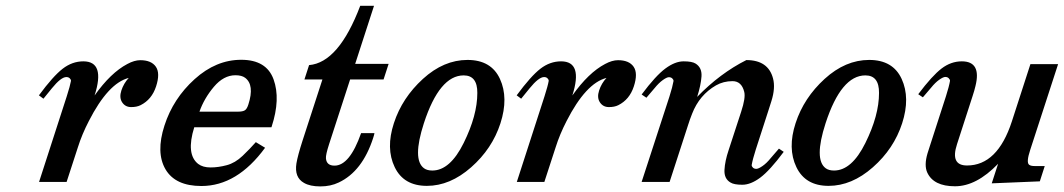

<svg xmlns="http://www.w3.org/2000/svg" viewBox="-20 -632 3696 667"><path d="M269.5 -418.9Q346.7 -418.9 308.6 -300.3Q364.7 -379.4 422.4 -409.7Q446.8 -422.9 467.3 -422.9Q505.9 -422.9 521.5 -400.1Q537.1 -377.4 522.2 -331.8Q507.3 -286.1 468.3 -266.6Q454.6 -259.8 434.8 -260Q415 -260.3 404.3 -276.6Q393.6 -293 401.6 -317.6Q409.7 -342.3 427.2 -361.3Q356 -343.3 288.6 -211.4Q264.6 -165 250.5 -120.1L211.4 0H115.7L211.9 -297.4Q223.6 -334 226.6 -351.1Q226.6 -356 222.2 -360.1Q217.8 -364.3 210.4 -364.3Q191.9 -364.3 160.2 -325.2L130.9 -289.1L115.2 -300.8Q164.6 -367.7 197.8 -393.3Q231 -418.9 269.5 -418.9Z M842.8 -269Q864.7 -336.9 831.5 -361.8Q819.8 -370.6 797.9 -370.6Q756.8 -370.6 722.9 -330.3Q689 -290 672.9 -244.1H806.6Q823.2 -244.1 830.6 -248.8Q837.9 -253.4 842.8 -269ZM900.9 -118.7Q803.7 14.2 679.7 14.2Q588.9 14.2 554.9 -43.9Q521 -102.1 551.3 -195.8Q581.5 -289.6 656 -356.9Q730.5 -424.3 818.1 -424.3Q905.8 -424.3 930.4 -356.2Q955.1 -288.1 923.8 -192.4L922.9 -189.9H654.8Q625.5 -96.2 668.5 -62.5Q684.6 -50.3 711.4 -50.3Q738.3 -50.3 767.6 -58.1Q796.9 -65.9 822.8 -90.6Q848.6 -115.2 868.7 -138.2Z M1280.8 -169.4Q1280.3 -165 1276.4 -152.8Q1238.8 -36.6 1156.7 2Q1128.4 15.6 1092.8 15.6Q1057.1 15.6 1036.1 3.4Q1002 -15.6 1009.8 -64.5Q1014.2 -91.3 1031.2 -144L1100.1 -356H1037.6L1053.7 -405.8Q1156.7 -414.6 1231.4 -611.8H1279.3L1213.9 -410.2H1330.1L1312.5 -356H1196.3L1123 -130.4Q1111.3 -94.2 1112.3 -82Q1114.3 -56.6 1142.1 -56.6Q1194.8 -56.6 1234.4 -169.4Z M1590.8 -370.1Q1506.8 -370.1 1452.6 -204.1Q1411.6 -77.6 1453.1 -47.4Q1463.9 -39.6 1481.9 -39.6Q1543.5 -39.6 1590.8 -135.3Q1638.2 -231 1638.2 -309.1Q1638.7 -370.1 1590.8 -370.1ZM1716.8 -357.9Q1747.1 -292 1718.5 -203.6Q1689.9 -115.2 1616.7 -50.8Q1543.5 13.7 1462.9 13.7Q1382.3 13.7 1351.1 -51.5Q1319.8 -116.7 1348.4 -204.3Q1377 -292 1449.2 -357.9Q1521.5 -423.8 1604 -423.8Q1686.5 -423.8 1716.8 -357.9Z M1929.2 -418.9Q2006.3 -418.9 1968.3 -300.3Q2024.4 -379.4 2082 -409.7Q2106.4 -422.9 2127 -422.9Q2165.5 -422.9 2181.2 -400.1Q2196.8 -377.4 2181.9 -331.8Q2167 -286.1 2127.9 -266.6Q2114.3 -259.8 2094.5 -260Q2074.7 -260.3 2064 -276.6Q2053.2 -293 2061.3 -317.6Q2069.3 -342.3 2086.9 -361.3Q2015.6 -343.3 1948.2 -211.4Q1924.3 -165 1910.2 -120.1L1871.1 0H1775.4L1871.6 -297.4Q1883.3 -334 1886.2 -351.1Q1886.2 -356 1881.8 -360.1Q1877.4 -364.3 1870.1 -364.3Q1851.6 -364.3 1819.8 -325.2L1790.5 -289.1L1774.9 -300.8Q1824.2 -367.7 1857.4 -393.3Q1890.6 -418.9 1929.2 -418.9Z M2401.9 -295.4Q2481.4 -377.4 2572.8 -423.3Q2648.9 -423.3 2665.5 -359.4Q2674.3 -326.2 2659.7 -280.3Q2654.8 -264.2 2649.4 -248L2605.5 -112.3Q2594.7 -78.6 2591.3 -58.6Q2591.3 -53.7 2595.7 -49.6Q2600.1 -45.4 2607.4 -45.4Q2614.7 -45.4 2628.9 -55.2Q2643.1 -64.9 2657.7 -83L2686 -115.7L2702.6 -104.5Q2654.3 -39.6 2621.1 -14.9Q2587.9 9.8 2558.8 9.8Q2529.8 9.8 2517.6 2Q2495.1 -11.2 2496.8 -42Q2498.5 -72.8 2511.2 -110.4L2554.7 -243.7Q2570.8 -292.5 2565.4 -313Q2556.2 -350.1 2524.7 -350.1Q2493.2 -350.1 2467.3 -335.4Q2409.7 -302.2 2384.3 -236.8Q2376.5 -217.3 2370.1 -196.8L2306.2 0H2209L2305.7 -296.9Q2316.4 -330.6 2319.8 -350.6Q2319.8 -355.5 2315.4 -359.6Q2311 -363.8 2303.7 -363.8Q2296.4 -363.8 2282.5 -353.8Q2268.6 -343.8 2253.9 -325.7L2225.6 -292.5L2209 -303.7Q2257.8 -369.1 2291.5 -394Q2325.2 -418.9 2354.7 -418.9Q2384.3 -418.9 2396.5 -411.1Q2418.9 -397 2417 -366.7Q2415 -336.4 2401.9 -295.4Z M2986.3 -370.1Q2902.3 -370.1 2848.1 -204.1Q2807.1 -77.6 2848.6 -47.4Q2859.4 -39.6 2877.4 -39.6Q2939 -39.6 2986.3 -135.3Q3033.7 -231 3033.7 -309.1Q3034.2 -370.1 2986.3 -370.1ZM3112.3 -357.9Q3142.6 -292 3114 -203.6Q3085.4 -115.2 3012.2 -50.8Q2939 13.7 2858.4 13.7Q2777.8 13.7 2746.6 -51.5Q2715.3 -116.7 2743.9 -204.3Q2772.5 -292 2844.7 -357.9Q2917 -423.8 2999.5 -423.8Q3082 -423.8 3112.3 -357.9Z M3321.3 -418.9Q3390.1 -418.9 3368.7 -333Q3365.2 -317.9 3358.9 -298.8L3304.7 -131.3Q3280.3 -57.1 3339.4 -57.1Q3445.3 -57.1 3495.1 -210L3559.6 -409.2Q3559.6 -409.2 3655.8 -409.2L3559.1 -111.8Q3544.4 -67.4 3555.2 -59.6Q3561 -55.2 3573.7 -55.2H3609.4L3592.3 -2L3425.3 4.9L3447.3 -63Q3372.1 15.1 3297.6 15.1Q3223.1 15.1 3201.2 -32.7Q3189.9 -57.6 3202.1 -99.1Q3206.1 -111.8 3210.4 -125L3266.1 -297.4Q3276.9 -331.1 3280.3 -351.1Q3280.3 -356 3275.6 -360.4Q3271 -364.7 3263.9 -364.7Q3256.8 -364.7 3242.9 -355Q3229 -345.2 3214.8 -327.6L3186 -293.9L3169.9 -304.7Q3218.3 -369.1 3251 -394Q3283.7 -418.9 3321.3 -418.9Z"/></svg>

Font: RIT Rachana
Style: Bold Italic
Weight: 700
Designer: Hussain KH
Version: 1.4.7